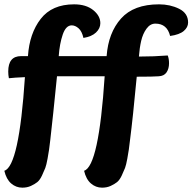

<svg xmlns="http://www.w3.org/2000/svg" viewBox="-20 -734 888 886"><path d="M765 -568Q751 -625 697 -625Q673 -625 656 -601.5Q639 -578 631.5 -545.5Q624 -513 621 -473Q691 -473 754 -478Q760 -463 760 -442Q760 -417 748.5 -400Q737 -383 712 -382Q689 -380 611 -380Q593 -188 580 -88Q576 -56 574.5 -44Q573 -32 567.5 -2Q562 28 557 41Q552 54 542 75.5Q532 97 520 106.5Q508 116 490.5 124Q473 132 451 132Q422 132 399.5 112.5Q377 93 368 54Q436 33 463 -382H243Q224 -191 212 -88Q208 -56 206.5 -44Q205 -32 199.5 -2Q194 28 189 41Q184 54 174 75.5Q164 97 152 106.5Q140 116 122.5 124Q105 132 83 132Q54 132 31.5 112.5Q9 93 0 54Q68 33 95 -378Q46 -376 21 -373Q18 -388 18 -404Q18 -475 77 -475H109Q116 -580 168 -647Q220 -714 322 -714Q377 -714 410 -687.5Q443 -661 443 -627Q443 -603 423 -584Q403 -565 365 -559Q358 -590 342.5 -603.5Q327 -617 311 -617Q284 -617 269.5 -574.5Q255 -532 251 -475H472Q480 -583 538.5 -648.5Q597 -714 714 -714Q765 -714 806.5 -693.5Q848 -673 848 -630Q848 -608 828 -591Q808 -574 765 -568Z"/></svg>

Font: Overlock Black
Style: Italic
Weight: 900
Designer: Dario Muhafara
Foundry: Dario Manuel Muhafara
Version: Version 1.002